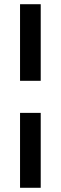

<svg xmlns="http://www.w3.org/2000/svg" viewBox="-20 -740 291 910"><path d="M75 -357H173V-720H75ZM75 150H173V-205H75Z"/></svg>

Font: FREAK Grotesk
Style: Bold
Weight: 700
Designer: La Scuola Open Source
Foundry: La Scuola Open Source
Version: Version 1.000;PS 1.0;hotconv 1.0.72;makeotf.lib2.5.5900